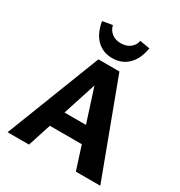

<svg xmlns="http://www.w3.org/2000/svg" viewBox="-202 -1023 1094 1164"><g transform="rotate(30 345.5 -441.0)"><path d="M499 0 314 -576H357L171 0H21L277 -658H424L670 0ZM137 -162 179 -276H473L532 -162ZM345 -706Q279 -706 236 -748.5Q193 -791 180 -870L249 -882Q257 -848 282.5 -829Q308 -810 345 -810Q382 -810 408 -829Q434 -848 441 -882L511 -870Q498 -791 454.5 -748.5Q411 -706 345 -706Z"/></g></svg>

Font: Ysabeau Infant ExtraBold
Style: Regular
Weight: 800
Designer: Christian Thalmann (Catharsis Fonts)
Version: Version 2.001;gftools[0.9.30]; featfreeze: ss01,ss02,lnum